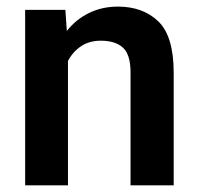

<svg xmlns="http://www.w3.org/2000/svg" viewBox="-20 -558 599 578"><path d="M283.7 -435.5Q249 -435.5 224.1 -418.9Q199.2 -402.3 184.6 -374.5V0H55.7V-528.3H176.8L181.2 -464.8Q208.5 -499.5 247.8 -518.8Q287.1 -538.1 335 -538.1Q410.6 -538.1 456.8 -493.4Q502.9 -448.7 502.9 -338.9V0H373V-339.8Q373 -394 349.9 -414.8Q326.7 -435.5 283.7 -435.5Z"/></svg>

Font: Vazirmatn RD UI FD SemiBold
Style: Regular
Weight: 600
Designer: Saber Rastikerdar
Foundry: Saber Rastikerdar
Version: Version 33.003